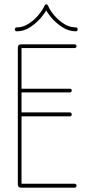

<svg xmlns="http://www.w3.org/2000/svg" viewBox="-20 -863 420 883"><path d="M323 -18Q327 -18 329.5 -15.5Q332 -13 332 -9Q332 -5 329.5 -2.5Q327 0 323 0H77Q62 0 62 -15V-644Q62 -659 77 -659H323Q327 -659 329.5 -656.5Q332 -654 332 -651Q332 -647 329.5 -644.5Q327 -642 323 -642H79V-18ZM302 -346Q305 -346 307.5 -343.5Q310 -341 310 -337Q310 -333 307.5 -330.5Q305 -328 302 -328H71Q67 -328 64.5 -330.5Q62 -333 62 -337Q62 -341 64.5 -343.5Q67 -346 71 -346ZM302 -455Q305 -455 307.5 -453Q310 -451 310 -447Q310 -443 307.5 -440.5Q305 -438 302 -438H71Q67 -438 64.5 -440.5Q62 -443 62 -447Q62 -451 64.5 -453Q67 -455 71 -455ZM185 -837Q186 -839 187.5 -841Q189 -843 193 -843Q196 -843 198 -841Q200 -839 201 -837Q209 -817 228.5 -793.5Q248 -770 274 -753.5Q300 -737 329 -737Q333 -737 335 -734.5Q337 -732 337 -728Q337 -724 335 -721.5Q333 -719 329 -719Q296 -719 266 -738.5Q236 -758 214.5 -784Q193 -810 186 -830H200Q192 -810 170.5 -784Q149 -758 119.5 -738.5Q90 -719 57 -719Q53 -719 50.5 -721.5Q48 -724 48 -728Q48 -732 50.5 -734.5Q53 -737 57 -737Q85 -737 111 -753.5Q137 -770 156.5 -793.5Q176 -817 185 -837Z"/></svg>

Font: Libertine-Super Thin
Style: Regular
Weight: 100
Designer: Bastien Sozeau
Foundry: NBR — Bastien Sozeau
Version: Version 2.003;gftools[0.9.33]